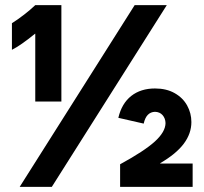

<svg xmlns="http://www.w3.org/2000/svg" viewBox="-20 -727 795 747"><path d="M117.2 -707H218.8V-332H117.2V-595.7H116.2Q60.5 -550.3 26.4 -533.2V-636.7Q76.2 -668.5 117.2 -707ZM503.9 -707H628.9L181.6 0H56.6ZM624 -248Q623.5 -266.6 612.5 -279.1Q601.6 -291.5 583 -292Q548.8 -291 539.1 -246.1L440.4 -268.6Q453.6 -324.7 490.7 -353.8Q527.8 -382.8 583 -382.8Q627.4 -382.8 659.4 -364.7Q691.4 -346.7 708 -316.7Q724.6 -286.6 724.6 -252Q724.6 -207.5 695.1 -168Q665.5 -128.4 603.5 -92.3V-90.8H729.5V0H447.3V-87.9Q541.5 -139.2 582.5 -176.5Q623.5 -213.9 624 -248Z"/></svg>

Font: Wanted Sans ExtraBold
Style: Regular
Weight: 800
Designer: Original Design by Kil Hyung-jin and Kang Hanbin, Wanted Lab, Inc; Hangeul from Source Han Sans by Jang Soo-young and Ka
Foundry: Wanted Lab, Inc.
Version: Version 1.003